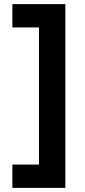

<svg xmlns="http://www.w3.org/2000/svg" viewBox="-20 -777 414 931"><path d="M40 134V21H169V-644H40V-757H297V134Z"/></svg>

Font: Montserrat Alternates
Style: Bold
Weight: 700
Version: Version 2.001